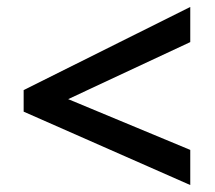

<svg xmlns="http://www.w3.org/2000/svg" viewBox="-20 -638 617 552"><path d="M527 -106V-207L176 -353L527 -517V-618L48 -379V-317Z"/></svg>

Font: Noto Sans Syriac SemiBold
Style: Regular
Weight: 600
Designer: Patrick Giasson and the Monotype Design Team
Foundry: Monotype Imaging Inc.
Version: Version 3.000